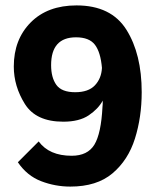

<svg xmlns="http://www.w3.org/2000/svg" viewBox="-20 -551 575 710"><path d="M31 -305Q31 -405 93.5 -468Q156 -531 263 -531Q391 -531 447.5 -441Q504 -351 504 -210Q504 -118 479 -38.5Q454 41 396 90Q338 139 240 139Q184 139 132 119Q80 99 46 49L123 -28Q162 25 245 25Q304 25 329 -16Q354 -57 359 -156Q360 -163 360 -179Q343 -148 308 -124.5Q273 -101 214 -101Q113 -101 72 -166.5Q31 -232 31 -305ZM169 -310Q169 -264 188.5 -237Q208 -210 258 -210Q307 -210 331 -235.5Q355 -261 357 -300Q352 -358 331 -385.5Q310 -413 261 -413Q169 -413 169 -310Z"/></svg>

Font: Zilla Slab Bold
Style: Bold
Weight: 700
Designer: Typotheque.com
Foundry: Typotheque type foundry
Version: Version 1.1; 2017; ttfautohint (v1.6)